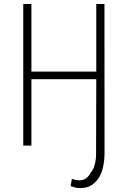

<svg xmlns="http://www.w3.org/2000/svg" viewBox="-20 -731 640 964"><path d="M137.7 -710.9H96.7V0H137.7V-333.5H463.4L462.4 43.5Q462.4 69.3 455.8 95Q449.2 120.6 434.6 136.7Q427.2 152.8 412.8 163.8Q398.4 174.8 377 174.3Q367.2 174.3 358.2 172.1Q349.1 169.9 340.8 167L334.5 203.6Q346.7 208 358.2 210.7Q369.6 213.4 382.3 213.4Q417 213.4 440.2 198.2Q463.4 183.1 478 158.7Q492.2 134.3 498.3 104Q504.4 73.7 504.9 43.5L504.4 -710.9H463.4V-371.6H137.7Z"/></svg>

Font: Roboto Mono ExtraLight
Style: Regular
Weight: 250
Monospace: yes
Designer: Google
Version: Version 3.000